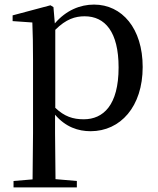

<svg xmlns="http://www.w3.org/2000/svg" viewBox="-20 -557 687 837"><path d="M375 15C505 15 602 -92 602 -265C602 -433 512 -537 390 -537C329 -537 268 -512 219 -455L213 -526L200 -534L35 -490V-465L121 -459C123 -410 124 -361 124 -293V23L122 225L39 232V260H315V232L222 224L220 23V-57C266 -3 321 15 375 15ZM221 -427C268 -474 308 -486 349 -486C438 -486 497 -418 497 -263C497 -98 430 -37 345 -37C298 -37 261 -49 221 -87Z"/></svg>

Font: Source Han Serif SC Medium
Style: Regular
Weight: 500
Designer: Ryoko NISHIZUKA 西塚涼子 (kana & ideographs); Frank Grießhammer (Latin, Greek & Cyrillic); Wenlong ZHANG 张文龙 (bopomofo); San
Foundry: Adobe
Version: Version 2.003;hotconv 1.1.1;makeotfexe 2.6.0